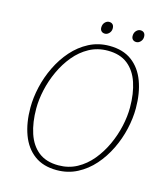

<svg xmlns="http://www.w3.org/2000/svg" viewBox="-118 -880 848 982"><g transform="rotate(15 306.0 -389.0)"><path d="M274 12Q202 12 155 -23Q108 -58 85 -120Q62 -182 62 -262Q62 -315 75 -372Q88 -429 114 -482.5Q140 -536 177.5 -578.5Q215 -621 264 -646.5Q313 -672 372 -672Q444 -672 491 -637Q538 -602 561 -540Q584 -478 584 -398Q584 -345 571 -288Q558 -231 532 -177.5Q506 -124 468.5 -81.5Q431 -39 382 -13.5Q333 12 274 12ZM276 -14Q330 -14 374 -38Q418 -62 451.5 -102.5Q485 -143 508 -193Q531 -243 542.5 -295Q554 -347 554 -394Q554 -468 535 -525Q516 -582 475.5 -614Q435 -646 370 -646Q316 -646 272 -622Q228 -598 194.5 -557.5Q161 -517 138 -467Q115 -417 103.5 -365Q92 -313 92 -266Q92 -192 111 -135Q130 -78 170.5 -46Q211 -14 276 -14ZM332 -726Q320 -726 313 -733Q306 -740 306 -752Q306 -769 316 -779.5Q326 -790 338 -790Q350 -790 357 -783Q364 -776 364 -762Q364 -747 354 -736.5Q344 -726 332 -726ZM498 -726Q486 -726 479 -733Q472 -740 472 -752Q472 -769 482 -779.5Q492 -790 504 -790Q516 -790 523 -783Q530 -776 530 -762Q530 -747 520 -736.5Q510 -726 498 -726Z"/></g></svg>

Font: Source Sans Variable
Style: Italic
Weight: 200
Italic angle: -11°
Designer: Paul D. Hunt
Foundry: Adobe Systems Incorporated
Version: Version 3.006;hotconv 1.0.111;makeotfexe 2.5.65597